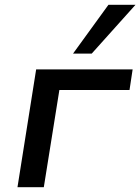

<svg xmlns="http://www.w3.org/2000/svg" viewBox="-20 -782 586 802"><path d="M53 0 131 -492H534L521 -406H228L163 0ZM285 -558 433 -762H546L363 -558Z"/></svg>

Font: Nunito Sans 10pt SemiExpanded SemiBold
Style: Italic
Weight: 600
Width: 6
Italic angle: -9°
Designer: Vernon Adams
Foundry: Vernon Adams
Version: Version 3.101;gftools[0.9.27]